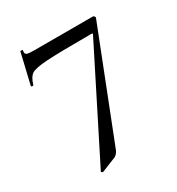

<svg xmlns="http://www.w3.org/2000/svg" viewBox="-159 -599 794 860"><g transform="rotate(-30 238.0 -169.5)"><path d="M201 127 124 158H123Q121 158 118 155.5Q115 153 116 151L392 -397Q396 -404 388 -404Q220 -404 157 -400Q94 -396 76 -383.5Q58 -371 48 -336Q47 -333 43 -333Q40 -333 37.5 -334.5Q35 -336 36 -338L73 -495Q74 -497 80 -496.5Q86 -496 85 -494Q84 -490 84 -484Q84 -474 93.5 -471Q103 -468 132 -468H432Q436 -468 439.5 -463.5Q443 -459 441 -455L222 103Q214 120 201 127Z"/></g></svg>

Font: Cormorant SC Medium
Style: Regular
Weight: 500
Designer: Christian Thalmann (Catharsis Fonts)
Version: Version 3.000